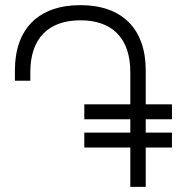

<svg xmlns="http://www.w3.org/2000/svg" viewBox="-20 -727 689 747"><path d="M293 -707C131 -707 38 -616 38 -453V-413H98V-447C98 -578 169 -648 293 -648C417 -648 487 -578 487 -447V-321H308V-263H487V-211H308V-153H487V0H547V-153H649V-211H547V-263H649V-321H547V-453C547 -616 454 -707 293 -707Z"/></svg>

Font: Fixel Display Light
Style: Regular
Weight: 300
Designer: AlfaBravo + MacPaw
Foundry: Kyrylo Tkachov, Marchela Mozhyna, Serhii Makarenko, Maria Weinstein, Zakhar Kryvoshyya
Version: Version 1.211